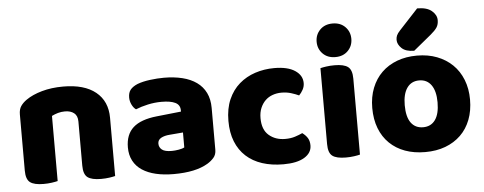

<svg xmlns="http://www.w3.org/2000/svg" viewBox="-50 -880 2585 1025"><g transform="rotate(-5 1242.0 -368.0)"><path d="M530 -1Q519 2 498.5 5Q478 8 454 8Q404 8 382 -8.5Q360 -25 360 -72V-308Q360 -339 341.5 -353.5Q323 -368 293 -368Q273 -368 255.5 -363Q238 -358 222 -350V-1Q211 2 190.5 5Q170 8 146 8Q96 8 74 -8.5Q52 -25 52 -72V-373Q52 -400 63.5 -417Q75 -434 95 -448Q129 -472 180.5 -486.5Q232 -501 295 -501Q408 -501 469 -451.5Q530 -402 530 -313Z M843 -108Q860 -108 880.5 -111.5Q901 -115 911 -121V-201L839 -195Q811 -193 793 -183Q775 -173 775 -153Q775 -133 790.5 -120.5Q806 -108 843 -108ZM835 -501Q889 -501 933.5 -490Q978 -479 1009.5 -456.5Q1041 -434 1058 -399.5Q1075 -365 1075 -318V-94Q1075 -68 1060.5 -51.5Q1046 -35 1026 -23Q961 16 843 16Q790 16 747.5 6Q705 -4 674.5 -24Q644 -44 627.5 -75Q611 -106 611 -147Q611 -216 652 -253Q693 -290 779 -299L910 -313V-320Q910 -349 884.5 -361.5Q859 -374 811 -374Q774 -374 737.5 -366Q701 -358 672 -346Q659 -355 650 -373.5Q641 -392 641 -412Q641 -438 653.5 -453.5Q666 -469 692 -480Q721 -491 760.5 -496Q800 -501 835 -501Z M1453 -367Q1428 -367 1405.5 -359Q1383 -351 1366.5 -335Q1350 -319 1340 -295.5Q1330 -272 1330 -241Q1330 -179 1365 -149Q1400 -119 1452 -119Q1482 -119 1505 -126.5Q1528 -134 1545 -142Q1564 -128 1573.5 -112Q1583 -96 1583 -73Q1583 -33 1543.5 -9Q1504 15 1431 15Q1368 15 1317.5 -1.5Q1267 -18 1231.5 -50.5Q1196 -83 1177 -130.5Q1158 -178 1158 -241Q1158 -307 1179.5 -356Q1201 -405 1238 -437Q1275 -469 1323.5 -485Q1372 -501 1426 -501Q1498 -501 1537 -475Q1576 -449 1576 -408Q1576 -389 1567 -372.5Q1558 -356 1546 -344Q1529 -352 1505 -359.5Q1481 -367 1453 -367Z M1672 -479Q1683 -482 1703.5 -485Q1724 -488 1748 -488Q1798 -488 1820 -471.5Q1842 -455 1842 -408V-1Q1831 2 1810.5 5Q1790 8 1766 8Q1716 8 1694 -8.5Q1672 -25 1672 -72ZM1664 -621Q1664 -659 1689.5 -685Q1715 -711 1757 -711Q1799 -711 1824.5 -685Q1850 -659 1850 -621Q1850 -583 1824.5 -557Q1799 -531 1757 -531Q1715 -531 1689.5 -557Q1664 -583 1664 -621Z M2453 -243Q2453 -183 2434.5 -135Q2416 -87 2381.5 -53.5Q2347 -20 2299 -2Q2251 16 2191 16Q2131 16 2083 -1.5Q2035 -19 2000.5 -52.5Q1966 -86 1947.5 -134Q1929 -182 1929 -243Q1929 -302 1948 -350Q1967 -398 2001.5 -431.5Q2036 -465 2084 -483Q2132 -501 2191 -501Q2250 -501 2298 -482.5Q2346 -464 2380.5 -430.5Q2415 -397 2434 -349Q2453 -301 2453 -243ZM2191 -368Q2149 -368 2126 -335.5Q2103 -303 2103 -243Q2103 -180 2126 -148.5Q2149 -117 2191 -117Q2233 -117 2256 -149Q2279 -181 2279 -243Q2279 -303 2256 -335.5Q2233 -368 2191 -368ZM2214 -752Q2266 -752 2292 -730Q2318 -708 2318 -680Q2318 -657 2308 -641.5Q2298 -626 2274 -606L2179 -528Q2134 -528 2112 -549Q2090 -570 2090 -594Q2090 -606 2094.5 -617Q2099 -628 2113 -643Z"/></g></svg>

Font: Baloo Chettan 2 ExtraBold
Style: Regular
Weight: 800
Designer: Maithili Shingre, Unnati Kotecha and Ek Type
Foundry: Ek Type
Version: Version 1.640;hotconv 1.0.111;makeotfexe 2.5.65597; ttfautoh